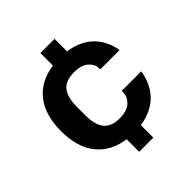

<svg xmlns="http://www.w3.org/2000/svg" viewBox="-195 -761 987 987"><g transform="rotate(-45 299.0 -267.0)"><path d="M253 1Q153 -13 98.5 -81.5Q44 -150 44 -267Q44 -384 98.5 -452.5Q153 -521 253 -535V-626H356V-535Q437 -524 487.5 -476.5Q538 -429 552 -349H411V-359Q411 -387 384.5 -410.5Q358 -434 304 -434Q245 -434 217.5 -401Q190 -368 190 -296V-238Q190 -166 217.5 -133Q245 -100 304 -100Q358 -100 384.5 -125Q411 -150 411 -182V-193H553Q540 -110 489.5 -60.5Q439 -11 356 1V92H253Z"/></g></svg>

Font: Mozilla Text BETA
Style: Bold
Weight: 700
Designer: Studio DRAMA
Foundry: Studio DRAMA
Version: Version 0.100